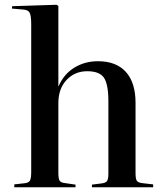

<svg xmlns="http://www.w3.org/2000/svg" viewBox="-20 -786 685 806"><path d="M40 0V-12L85 -17Q101 -19 106 -28.5Q111 -38 111 -65V-685Q111 -720 104.5 -732.5Q98 -745 76 -746L30 -750L31 -760L218 -766L225 -761V-424H226Q248 -475 292 -502Q336 -529 391 -529Q468 -529 508.5 -484Q549 -439 549 -354V-58Q549 -35 554.5 -27Q560 -19 579 -17L623 -12V0H366V-11L406 -16Q424 -18 429.5 -26.5Q435 -35 435 -58V-360Q435 -432 416.5 -459.5Q398 -487 346 -487Q294 -487 259.5 -450.5Q225 -414 225 -353V-61Q225 -38 229.5 -29Q234 -20 249 -18L297 -11V0Z"/></svg>

Font: Literata 72pt Medium
Style: Regular
Weight: 500
Designer: Latin by Veronika Burian and Jose Scaglione. Greek by Irene Vlachou. Cyrillic by Vera Evstafieva.
Foundry: TypeTogether
Version: Version 3.002